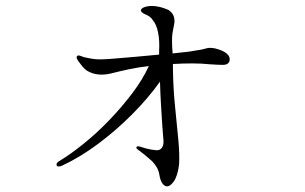

<svg xmlns="http://www.w3.org/2000/svg" viewBox="-20 -599 1040 654"><path d="M713 -434Q741 -427 753.5 -415.5Q766 -404 761 -389Q756 -378 740 -378Q724 -378 695 -380Q667 -383 634.5 -383Q602 -383 569 -381V-367Q570 -296 576.5 -234Q583 -172 587.5 -122Q592 -72 590 -39Q585 1 572 19Q551 48 534 27Q526 17 522.5 -5.5Q519 -28 498 -50Q470 -75 453 -87Q442 -94 445 -98.5Q448 -103 462 -98Q476 -93 495 -89.5Q514 -86 521 -88Q541 -95 536 -130Q535 -138 533 -168.5Q531 -199 528.5 -240Q526 -281 525 -321Q486 -266 431.5 -211Q377 -156 315.5 -110Q254 -64 192 -35Q186 -32 180 -32Q174 -32 173 -36Q170 -44 183 -51Q221 -74 265 -109.5Q309 -145 351.5 -189Q394 -233 430 -280.5Q466 -328 487 -374Q452 -370 419 -363Q386 -356 359 -349Q310 -337 275 -359Q266 -366 259.5 -374Q253 -382 249 -388Q238 -402 242 -407Q245 -412 253 -409Q261 -406 267 -404Q272 -403 290 -399.5Q308 -396 330 -397Q340 -397 370 -399.5Q400 -402 441 -405.5Q482 -409 522 -413V-427Q524 -460 518.5 -488Q513 -516 500 -531Q496 -538 488.5 -543Q481 -548 475 -550Q459 -557 460 -565Q462 -572 476 -576Q490 -580 509 -578Q532 -575 554 -565Q577 -550 574 -521Q572 -509 570.5 -502.5Q569 -496 567 -483Q566 -473 566 -456.5Q566 -440 568 -417Q594 -420 613.5 -422Q633 -424 641 -426Q670 -430 682 -434Q694 -438 713 -434Z"/></svg>

Font: Shippori Mincho TTF
Style: Regular
Weight: 400
Version: Version 2.100